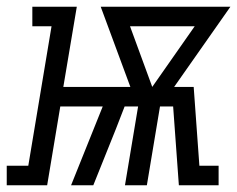

<svg xmlns="http://www.w3.org/2000/svg" viewBox="-85 -550 705 570"><path d="M-65 0V-58H-1L68 -472H11V-530H143L103 -292H302L214 -530H599L432 -292H490L507 -57V-58H564V0H446L429 -234H390L351 0H286L325 -234H285L259 -167L192 0H126L220 -234H94L55 0ZM367 -292 493 -472H301Z"/></svg>

Font: Iosevka Curly Slab LtExObl
Style: Regular
Weight: 300
Width: 7
Italic angle: -9°
Monospace: yes
Designer: Belleve Invis
Foundry: Belleve Invis
Version: Version 11.1.0; ttfautohint (v1.8.3)